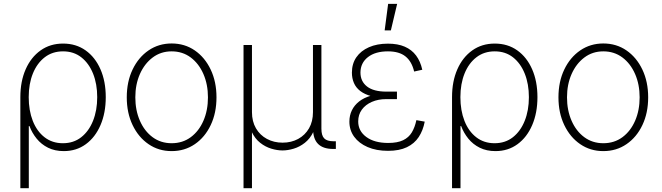

<svg xmlns="http://www.w3.org/2000/svg" viewBox="-20 -775 3447 999"><path d="M85.9 204.1V-269.5Q85.9 -351.6 113.5 -414.3Q141.1 -477.1 191.2 -512.7Q241.2 -548.3 308.1 -548.3Q375.5 -548.3 425.3 -512.9Q475.1 -477.5 502.7 -414.6Q530.3 -351.6 530.3 -269.5Q530.3 -187.5 502.9 -124Q475.6 -60.5 426.5 -24.7Q377.4 11.2 312 11.2Q265.6 11.2 230.2 -6.3Q194.8 -23.9 170.7 -53.7Q146.5 -83.5 133.3 -119.1H129.9V204.1ZM307.1 -29.8Q362.8 -29.8 402.6 -61Q442.4 -92.3 464.1 -146.5Q485.8 -200.7 485.8 -269.5Q485.8 -337.9 464.4 -391.6Q442.9 -445.3 403.3 -476.6Q363.8 -507.8 308.1 -507.8Q252.9 -507.8 212.9 -477.1Q172.9 -446.3 151.1 -392.6Q129.4 -338.9 129.4 -269.5Q129.4 -200.2 150.6 -146Q171.9 -91.8 211.9 -60.8Q252 -29.8 307.1 -29.8Z M873 11.2Q805.7 11.2 752.9 -24.9Q700.2 -61 669.9 -124.3Q639.6 -187.5 639.6 -268.6Q639.6 -350.1 669.9 -413.3Q700.2 -476.6 752.9 -512.7Q805.7 -548.8 873 -548.8Q940.9 -548.8 993.4 -512.7Q1045.9 -476.6 1076.2 -413.1Q1106.4 -349.6 1106.4 -268.6Q1106.4 -187.5 1076.4 -124.3Q1046.4 -61 993.7 -24.9Q940.9 11.2 873 11.2ZM873 -29.8Q930.2 -29.8 972.7 -61.3Q1015.1 -92.8 1038.6 -147Q1062 -201.2 1062 -268.6Q1062 -335.9 1038.3 -390.1Q1014.6 -444.3 972.2 -476.1Q929.7 -507.8 873 -507.8Q816.9 -507.8 774.4 -475.8Q731.9 -443.8 708 -389.9Q684.1 -335.9 684.1 -268.6Q684.1 -201.2 707.8 -147Q731.4 -92.8 773.9 -61.3Q816.4 -29.8 873 -29.8Z M1247.1 204.1V-541H1291V-191.4Q1291 -143.1 1311.8 -107.4Q1332.5 -71.8 1368.9 -52.2Q1405.3 -32.7 1450.2 -32.7Q1495.6 -32.7 1531.5 -52.2Q1567.4 -71.8 1587.9 -107.4Q1608.4 -143.1 1608.4 -191.4V-541H1652.3V-105.5Q1652.3 -69.8 1667 -54.9Q1681.6 -40 1714.8 -40H1727.5V0H1713.9Q1661.1 0 1635 -26.1Q1608.9 -52.2 1608.9 -105V-177.2H1627.4Q1627.4 -124.5 1610.4 -88.9Q1593.3 -53.2 1566.2 -32Q1539.1 -10.7 1508.3 -1.5Q1477.5 7.8 1450.2 7.8Q1422.4 7.8 1391.6 -1.5Q1360.8 -10.7 1333.7 -32Q1306.6 -53.2 1289.8 -88.9Q1272.9 -124.5 1272.9 -177.2H1291V204.1Z M1999 9.8Q1938 9.8 1892.8 -9.8Q1847.7 -29.3 1822.8 -63.5Q1797.9 -97.7 1797.9 -142.1Q1797.9 -174.3 1810.8 -200.9Q1823.7 -227.5 1848.6 -247.1Q1873.5 -266.6 1910.6 -277.3Q1947.8 -288.1 1996.6 -288.1H2045.4V-259.3H1989.7Q1947.8 -259.3 1914.8 -244.9Q1881.8 -230.5 1862.8 -204.6Q1843.8 -178.7 1843.8 -143.1Q1843.8 -93.3 1886 -62.3Q1928.2 -31.2 2000 -31.2Q2047.9 -31.2 2077.4 -45.4Q2106.9 -59.6 2122.8 -86.2Q2138.7 -112.8 2146.5 -149.9L2189.9 -142.1Q2181.2 -96.2 2158.7 -62Q2136.2 -27.8 2096.9 -9Q2057.6 9.8 1999 9.8ZM1996.6 -265.1Q1947.3 -265.1 1912.1 -274.7Q1877 -284.2 1854.5 -301.5Q1832 -318.8 1821.5 -343.3Q1811 -367.7 1811 -397Q1811 -443.4 1834.2 -477.1Q1857.4 -510.7 1899.7 -529.3Q1941.9 -547.9 1998.5 -547.9Q2049.8 -547.9 2085.9 -532.2Q2122.1 -516.6 2144.8 -486.3Q2167.5 -456.1 2177.2 -412.1L2134.8 -402.8Q2122.6 -455.1 2089.8 -481.4Q2057.1 -507.8 1998.5 -507.8Q1932.6 -507.8 1894.3 -477.8Q1856 -447.8 1855.5 -397.9Q1855.5 -351.6 1889.6 -325Q1923.8 -298.3 1990.2 -298.3H2045.4V-265.1ZM1981.4 -616.7 1999.5 -754.9H2046.4L2013.7 -616.7Z M2332 204.1V-269.5Q2332 -351.6 2359.6 -414.3Q2387.2 -477.1 2437.3 -512.7Q2487.3 -548.3 2554.2 -548.3Q2621.6 -548.3 2671.4 -512.9Q2721.2 -477.5 2748.8 -414.6Q2776.4 -351.6 2776.4 -269.5Q2776.4 -187.5 2749 -124Q2721.7 -60.5 2672.6 -24.7Q2623.5 11.2 2558.1 11.2Q2511.7 11.2 2476.3 -6.3Q2440.9 -23.9 2416.7 -53.7Q2392.6 -83.5 2379.4 -119.1H2376V204.1ZM2553.2 -29.8Q2608.9 -29.8 2648.7 -61Q2688.5 -92.3 2710.2 -146.5Q2731.9 -200.7 2731.9 -269.5Q2731.9 -337.9 2710.4 -391.6Q2689 -445.3 2649.4 -476.6Q2609.9 -507.8 2554.2 -507.8Q2499 -507.8 2459 -477.1Q2418.9 -446.3 2397.2 -392.6Q2375.5 -338.9 2375.5 -269.5Q2375.5 -200.2 2396.7 -146Q2418 -91.8 2458 -60.8Q2498 -29.8 2553.2 -29.8Z M3119.1 11.2Q3051.8 11.2 2999 -24.9Q2946.3 -61 2916 -124.3Q2885.7 -187.5 2885.7 -268.6Q2885.7 -350.1 2916 -413.3Q2946.3 -476.6 2999 -512.7Q3051.8 -548.8 3119.1 -548.8Q3187 -548.8 3239.5 -512.7Q3292 -476.6 3322.3 -413.1Q3352.5 -349.6 3352.5 -268.6Q3352.5 -187.5 3322.5 -124.3Q3292.5 -61 3239.7 -24.9Q3187 11.2 3119.1 11.2ZM3119.1 -29.8Q3176.3 -29.8 3218.8 -61.3Q3261.2 -92.8 3284.7 -147Q3308.1 -201.2 3308.1 -268.6Q3308.1 -335.9 3284.4 -390.1Q3260.7 -444.3 3218.3 -476.1Q3175.8 -507.8 3119.1 -507.8Q3063 -507.8 3020.5 -475.8Q2978 -443.8 2954.1 -389.9Q2930.2 -335.9 2930.2 -268.6Q2930.2 -201.2 2953.9 -147Q2977.5 -92.8 3020 -61.3Q3062.5 -29.8 3119.1 -29.8Z"/></svg>

Font: Inter 17pt ExtraLight
Style: Regular
Weight: 250
Version: Version 4.001;git-66647c0bb